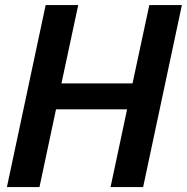

<svg xmlns="http://www.w3.org/2000/svg" viewBox="-20 -758 757 778"><path d="M717 -737.5 560 0H428L495 -315H207L140 0H8L165 -737.5H297L229 -420H517L585 -737.5Z"/></svg>

Font: Epilogue SemiBold
Style: Italic
Weight: 600
Italic angle: -12°
Designer: Tyler Finck
Foundry: Etcetera Type Co
Version: Version 2.111; ttfautohint (v1.8.3)